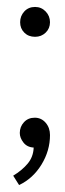

<svg xmlns="http://www.w3.org/2000/svg" viewBox="-20 -466 187 553"><path d="M38 -402Q38 -420 50 -433Q62 -446 81 -446Q99 -446 111.5 -433Q124 -420 124 -402Q124 -384 111.5 -372Q99 -360 81 -360Q62 -360 50 -372Q38 -384 38 -402ZM124 -77Q124 -32 99.5 8Q75 48 35 67L18 40Q43 25 59.5 5.5Q76 -14 77 -41Q58 -42 47.5 -55.5Q37 -69 37 -83Q37 -101 49 -114Q61 -127 80 -127Q99 -127 111.5 -112.5Q124 -98 124 -77Z"/></svg>

Font: Palanquin ExtraLight
Style: Regular
Weight: 275
Designer: Pria Ravichandran
Version: Version 1.001